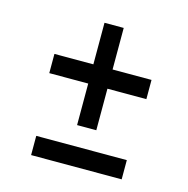

<svg xmlns="http://www.w3.org/2000/svg" viewBox="-84 -611 678 693"><g transform="rotate(15 254.5 -265.0)"><path d="M295.4 -529.8V-374.5H440.9V-302.7H295.4V-147.5H223.6V-302.7H78.1V-374.5H223.6V-529.8ZM91.3 -71.8H429.7V0H91.3Z"/></g></svg>

Font: Noticia Text
Style: Italic
Weight: 400
Italic angle: -8°
Designer: JM Sole
Foundry: JM Sole
Version: Version 1.003